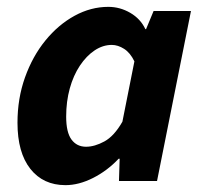

<svg xmlns="http://www.w3.org/2000/svg" viewBox="-20 -528 592 560"><path d="M171 12Q106 12 68.5 -35.5Q31 -83 31 -170Q31 -241 53 -302.5Q75 -364 112.5 -410Q150 -456 197.5 -482Q245 -508 296 -508Q330 -508 360 -490.5Q390 -473 404 -443H406L428 -496H537L438 0H327L329 -65H326Q293 -30 251.5 -9Q210 12 171 12ZM231 -100Q256 -100 284.5 -115.5Q313 -131 337 -173L372 -349Q360 -374 342 -385.5Q324 -397 306 -397Q280 -397 256 -381Q232 -365 213 -336.5Q194 -308 183.5 -270Q173 -232 173 -188Q173 -142 188.5 -121Q204 -100 231 -100Z"/></svg>

Font: Source Sans 3
Style: Bold Italic
Weight: 700
Italic angle: -11°
Designer: Paul D. Hunt
Foundry: Adobe
Version: Version 3.052;hotconv 1.1.0;makeotfexe 2.6.0